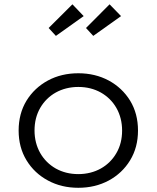

<svg xmlns="http://www.w3.org/2000/svg" viewBox="-20 -876 744 912"><path d="M555 -799.5 500.5 -855.5 388.5 -743 423 -705.5ZM377.5 -799.5 324 -855.5 211 -743 245.5 -705.5ZM352 16C405.5 16 453.5 4.5 496.5 -18.5C539 -41.5 573 -73.5 598 -114.5C623 -155.5 635.5 -202.5 635.5 -256C635.5 -309.5 623 -357 598 -398C573 -438.5 539 -470.5 496.5 -493.5C453.5 -516.5 405.5 -528 352 -528C298.5 -528 250 -516.5 207.5 -493.5C165 -470.5 131 -438.5 106 -398C81 -357 68.5 -309.5 68.5 -256C68.5 -202.5 81 -155.5 106 -114.5C131 -73.5 165 -41.5 208 -18.5C250.5 4.5 298.5 16 352 16ZM352 -49C312 -49 276.5 -58 245 -75.5C182.5 -111 144 -176 144 -256C144 -296.5 153 -332 171 -363.5C207 -425.5 272 -463 352 -463C392 -463 427.5 -454 459 -436.5C521.5 -401 560 -336.5 560 -256C560 -215.5 551 -180 533 -149C497 -86.5 432 -49 352 -49Z"/></svg>

Font: Spartan
Style: Regular
Weight: 400
Designer: Matt Bailey, Mirko Velimirovic
Foundry: Matt Bailey
Version: Version 1.003